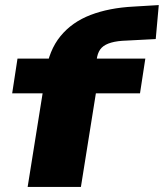

<svg xmlns="http://www.w3.org/2000/svg" viewBox="-20 -737 646 757"><path d="M89 0 148 -369H28L49 -506H242L156 -430L160 -451Q173 -539 218.5 -594.5Q264 -650 337 -678Q410 -706 506 -711L606 -717L594 -583L479 -577Q443 -576 418.5 -569Q394 -562 381 -549Q368 -536 363 -513L356 -473L324 -506H553L532 -369H358L299 0Z"/></svg>

Font: Nunito Sans 7pt Expanded Black
Style: Italic
Weight: 900
Width: 7
Italic angle: -9°
Designer: Vernon Adams
Foundry: Vernon Adams
Version: Version 3.101;gftools[0.9.27]